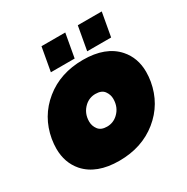

<svg xmlns="http://www.w3.org/2000/svg" viewBox="-167 -868 994 1021"><g transform="rotate(-30 330.0 -357.5)"><path d="M312 -180Q350 -180 378 -206Q414 -239 414 -292Q414 -318 398 -340Q382 -362 344 -362Q307 -362 279 -337Q242 -303 242 -251Q242 -224 258.5 -202Q275 -180 312 -180ZM278 10Q139 10 70 -68Q19 -127 19 -213Q19 -240 24 -271Q46 -396 142 -474Q238 -552 377 -552Q516 -552 585 -474Q637 -415 637 -329Q637 -301 632 -271Q610 -146 513.5 -68Q417 10 278 10ZM567 -580H420L446 -725H593ZM343 -580H197L223 -725H369Z"/></g></svg>

Font: YamahaIndonesia935. App Black
Style: Italic
Weight: 900
Italic angle: -10°
Designer: Dalton Maag Ltd
Foundry: Dalton Maag Ltd
Version: Version 1.002; January 01, 2024; Regular/Italic